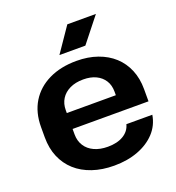

<svg xmlns="http://www.w3.org/2000/svg" viewBox="-134 -836 873 953"><g transform="rotate(-20 303.0 -359.5)"><path d="M308 10Q245 10 193.5 -7.5Q142 -25 106 -57.5Q70 -90 50.5 -136Q31 -182 31 -240V-294Q31 -371 65 -426.5Q99 -482 161.5 -512.5Q224 -543 308 -543Q369 -543 418.5 -525.5Q468 -508 503 -476Q538 -444 557 -398.5Q576 -353 576 -297V-232H152V-316H447L434 -300V-335Q434 -369 418.5 -393.5Q403 -418 375 -431.5Q347 -445 308 -445Q267 -445 237 -430.5Q207 -416 191 -390.5Q175 -365 175 -331V-203Q175 -169 191.5 -143Q208 -117 238.5 -103Q269 -89 310 -89Q360 -89 392.5 -108.5Q425 -128 434 -163H571Q562 -109 526 -70.5Q490 -32 434 -11Q378 10 308 10ZM239 -599 328 -729H479L376 -599Z"/></g></svg>

Font: Hubot Sans Condensed ExtraLight SemiBold
Style: Regular
Weight: 600
Version: Version 2.000